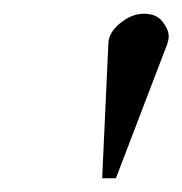

<svg xmlns="http://www.w3.org/2000/svg" viewBox="-20 -714 266 280"><path d="M129 -454 138 -650Q138 -666 155 -680Q172 -694 190 -694Q208 -694 217 -682.5Q226 -671 226 -661Q226 -656 224 -650L149 -454Z"/></svg>

Font: New Athena Unicode
Style: Italic
Weight: 400
Designer: J. Rusten 1997; rev. by R. Hancock 2001, 2002, rev. by D. Mastronarde 2002-2019
Foundry: Society for Classical Studies (formerly American Philological Association)
Version: Version 5.008